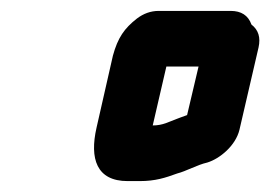

<svg xmlns="http://www.w3.org/2000/svg" viewBox="-20 -696 495 352"><path d="M344 -574 323 -485C314 -482 307 -479 304 -478C290 -473 279 -466 260 -466L285 -574ZM419 -458 454 -609C458 -627 454 -641 441 -651C435 -668 422 -676 403 -676H271C256 -676 243 -671 231 -662C208 -644 196 -627 187 -594L157 -462C144 -405 157 -364 214 -364H236C265 -364 283 -370 305 -378C321 -382 342 -394 360 -398C383 -405 412 -429 419 -458Z"/></svg>

Font: Electronic
Style: UltBlkIt
Weight: 500
Version: Version 1.011